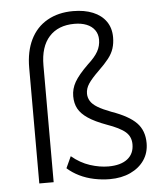

<svg xmlns="http://www.w3.org/2000/svg" viewBox="-53 -772 700 826"><g transform="rotate(-5 297.5 -359.0)"><path d="M388 8Q355 8 321 1Q287 -6 257.5 -20.5Q228 -35 206 -55L229 -105Q266 -74 307.5 -60.5Q349 -47 387 -47Q440 -47 469 -69.5Q498 -92 498 -133Q498 -166 474.5 -186.5Q451 -207 394 -227Q345 -245 316 -264.5Q287 -284 274.5 -307Q262 -330 262 -361Q262 -393 278.5 -422Q295 -451 337 -492Q368 -520 381 -543.5Q394 -567 394 -594Q394 -618 381.5 -635.5Q369 -653 346.5 -662Q324 -671 294 -671Q224 -671 185 -628Q146 -585 146 -504V0H84V-499Q84 -570 109 -621Q134 -672 181.5 -699Q229 -726 293 -726Q342 -726 378.5 -711Q415 -696 435 -667.5Q455 -639 455 -599Q455 -573 448 -551Q441 -529 424.5 -508Q408 -487 381 -461Q349 -430 335.5 -409.5Q322 -389 322 -367Q322 -350 331 -335Q340 -320 361.5 -307Q383 -294 420 -280Q494 -254 526.5 -220.5Q559 -187 559 -133Q559 -91 537.5 -59.5Q516 -28 477.5 -10Q439 8 388 8Z"/></g></svg>

Font: Nunitoga
Style: Light
Weight: 300
Designer: Vernon Adams
Foundry: Vernon Adams
Version: Version 1.0